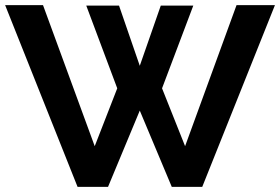

<svg xmlns="http://www.w3.org/2000/svg" viewBox="-20 -730 1094 750"><path d="M317 -708H445L526 -473L608 -708H735L613 -385L703 -159L904 -710H1054L770 0H651L526 -298L402 0H283L0 -710H148L350 -159L438 -385Z"/></svg>

Font: Raleway Thin
Style: Bold
Weight: 700
Version: Version 4.026